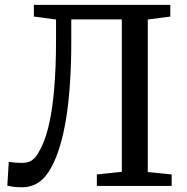

<svg xmlns="http://www.w3.org/2000/svg" viewBox="-20 -763 768 788"><path d="M71.5 5.5Q47 5.5 33.8 3.5Q20.5 1.5 10 -1L16 -98.5Q27 -97 39.8 -95.8Q52.5 -94.5 73.5 -94.5Q86 -94.5 97.5 -98.5Q109 -102.5 119.2 -111.8Q129.5 -121 138.5 -138Q162 -176 178 -239.5Q194 -303 202 -393.2Q210 -483.5 210 -601.5V-683L119 -695V-743H679V-695L586.5 -683V-57L684.5 -47V0H377.5V-47L480 -58V-683.5H272.5V-590.5Q272.5 -499.5 267.2 -421.5Q262 -343.5 251.8 -279.2Q241.5 -215 226.2 -164.2Q211 -113.5 190.5 -76Q168.5 -34.5 138.5 -14.5Q108.5 5.5 71.5 5.5Z"/></svg>

Font: Merriweather 28pt
Style: Regular
Weight: 400
Version: Version 2.100